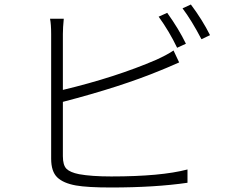

<svg xmlns="http://www.w3.org/2000/svg" viewBox="-20 -824 1040 852"><path d="M805 -630 766 -612Q731 -685 684 -750L722 -767Q773 -696 805 -630ZM259 -372V-131Q259 -91 275 -75Q291 -59 331 -51Q386 -41 474 -41Q694 -41 812 -72V-13Q668 8 472 8Q368 8 317 -1Q261 -11 234 -37Q207 -63 207 -120V-673Q207 -716 202 -741H263Q259 -701 259 -673V-425Q493 -481 674 -559Q724 -582 750 -600L775 -547Q709 -518 693 -512Q517 -439 259 -372ZM790 -787 827 -804Q878 -736 912 -668L874 -650Q830 -734 790 -787Z"/></svg>

Font: Noto Sans Korean Light
Style: Regular
Weight: 300
Designer: Ryoko NISHIZUKA  (kana & ideographs); Paul D. Hunt (Latin, Greek & Cyrillic); Wenlong ZHANG  (bopomofo); Sandoll Communi
Foundry: Adobe Systems Incorporated
Version: Version 1.000;PS 1;hotconv 1.0.78;makeotf.lib2.5.61930